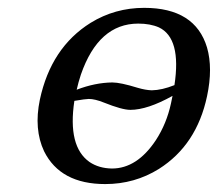

<svg xmlns="http://www.w3.org/2000/svg" viewBox="-20 -459 555 489"><path d="M81.5 -205.1Q109.9 -337.9 210.9 -400.9Q272.9 -439 347.2 -439Q477.1 -439 507.3 -337.9Q522.5 -285.2 507.3 -213.9Q481 -89.8 384.8 -28.8Q322.8 9.8 248 9.8Q133.8 9.8 92.3 -73.7Q65.9 -129.9 81.5 -205.1ZM419.4 -214.8Q355.5 -179.2 312 -179.2Q291 -179.2 244.6 -197.8Q221.7 -207 206.1 -207Q198.2 -207 169.4 -202.1Q151.9 -85.9 208 -46.4Q231.9 -30.3 265.1 -29.8Q329.1 -29.8 377 -102.1Q404.3 -144 415.5 -195.8Q417 -203.6 419.4 -214.8ZM424.3 -242.2Q442.4 -361.8 384.8 -389.2Q362.8 -398.9 332 -398.9Q231 -398.9 186 -269Q179.7 -250 175.3 -230.5Q222.2 -248.5 266.1 -249Q286.6 -249 330.6 -235.4Q350.6 -229.5 366.7 -229Q392.6 -229.5 424.3 -242.2Z"/></svg>

Font: Linux Biolinum Slanted O
Style: Slanted
Weight: 400
Designer: Philipp H. Poll
Foundry: Philipp H. Poll
Version: Version 1.0.4